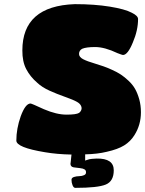

<svg xmlns="http://www.w3.org/2000/svg" viewBox="-20 -740 695 918"><path d="M363.8 64 332 60.1Q316.9 57.1 316.9 43Q316.9 41.5 317.4 39.6Q317.9 37.6 317.9 36.1L321.8 -1Q251.5 -2.4 194.8 -12.2Q58.1 -34.7 58.1 -67.9Q58.1 -124.5 79.1 -184.1Q101.6 -245.1 126 -245.1Q130.9 -245.1 189.9 -217.8Q250.5 -191.9 297.9 -191.9Q344.7 -191.9 357.9 -200.2Q366.2 -206.5 369.1 -215.6Q372.1 -224.6 366.9 -234.9Q361.8 -245.1 348.1 -252.9Q331.1 -262.7 292.2 -276.4Q253.4 -290 217 -306.4Q180.7 -322.8 158.2 -344.2Q124.5 -373 105.5 -409.4Q86.4 -445.8 86.9 -499Q86.9 -711.4 337.9 -720.2Q431.6 -720.2 504.9 -708.3Q578.1 -696.3 609.9 -679.2Q640.1 -664.6 640.1 -648.9Q640.1 -595.2 615.2 -537.1Q590.8 -477.1 567.9 -477.1Q564.5 -477.1 542 -485.8Q480.5 -515.1 435.1 -515.1Q392.1 -515.1 373 -506.8Q357.9 -499 357.9 -481.9Q357.9 -467.3 377.4 -457Q397 -446.8 434.1 -436Q457.5 -428.7 474.1 -423.1Q490.7 -417.5 515.6 -406.2Q540.5 -395 557.9 -383.5Q575.2 -372.1 594.7 -353.8Q614.3 -335.4 626 -314.7Q637.7 -293.9 645.8 -265.1Q653.8 -236.3 653.8 -203.1Q653.8 -143.1 623 -94.2Q604 -63.5 573.5 -44.7Q543 -25.9 490.2 -14.2Q446.3 -3.4 387.2 -2V27.8Q390.1 26.9 397 24.4Q403.8 22 407.5 21.2Q411.1 20.5 420.2 19.5Q429.2 18.6 441.9 18.1Q523.9 16.6 523.9 74.2Q523.9 126.5 485.8 142.3Q447.8 158.2 339.8 158.2Q332 158.2 326.9 145.8Q321.8 133.3 321.8 119.1Q322.3 109.9 333.7 106.2Q345.2 102.5 358.6 102.3Q372.1 102.1 382.3 97.4Q392.6 92.8 391.1 82Q391.1 66.9 363.8 64Z"/></svg>

Font: GGS TheRock Black
Style: Regular
Weight: 900
Designer: Rodrigo Fuenzalida (2012); Goodgame Studios (2014)
Foundry: Rodrigo Fuenzalida,2012;  GGS,2014
Version: Version 1.002 | FøM Mod